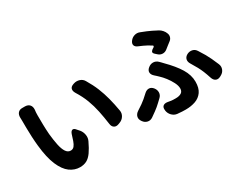

<svg xmlns="http://www.w3.org/2000/svg" viewBox="-103 -1259 2207 1782"><g transform="rotate(-30 1000.0 -368.0)"><path d="M198 -720Q230 -719 246.5 -700Q263 -681 261 -649Q259 -631 258 -621.5Q257 -612 257 -590Q257 -541 258 -489.5Q259 -438 263 -385Q270 -317 281 -264Q292 -211 311.5 -181.5Q331 -152 361 -152Q385 -152 399.5 -170Q414 -188 424 -217Q434 -246 444 -279Q454 -309 471 -313Q488 -317 507 -292L529 -267Q549 -242 554.5 -208.5Q560 -175 546 -146Q517 -84 490 -46Q463 -8 432 8.5Q401 25 359 25Q302 25 252.5 -11Q203 -47 168 -128.5Q133 -210 119 -345Q114 -392 111.5 -443Q109 -494 108.5 -540Q108 -586 108 -617Q108 -626 107.5 -636.5Q107 -647 107 -651Q106 -683 122.5 -702Q139 -721 171 -720ZM697 -677Q727 -687 758 -677.5Q789 -668 805 -640Q844 -575 869 -513.5Q894 -452 911 -386.5Q928 -321 941 -245Q946 -214 929 -187Q912 -160 882 -149L869 -144Q839 -132 818.5 -144.5Q798 -157 794 -188Q783 -267 769 -334Q755 -401 731 -465Q707 -529 665 -596Q649 -623 655 -644Q661 -665 691 -675Z M1483 -543Q1459 -564 1485 -585Q1490 -588 1496 -592.5Q1502 -597 1506 -599Q1518 -611 1504 -618Q1482 -632 1465 -641Q1448 -650 1429 -659Q1410 -668 1383 -679Q1357 -690 1351.5 -710Q1346 -730 1365 -754Q1383 -777 1411 -785Q1439 -793 1466 -782Q1501 -769 1524 -759Q1547 -749 1570.5 -738Q1594 -727 1627 -709Q1644 -700 1659.5 -682.5Q1675 -665 1682 -645Q1690 -626 1685 -606.5Q1680 -587 1664 -574Q1648 -561 1626 -544.5Q1604 -528 1595 -520Q1574 -504 1549 -505Q1524 -506 1504 -524ZM1305 -38Q1300 -70 1316.5 -84Q1333 -98 1364 -93Q1386 -89 1400 -87Q1414 -85 1447 -85Q1486 -85 1507.5 -99.5Q1529 -114 1529 -145Q1529 -174 1510.5 -210.5Q1492 -247 1466 -280.5Q1440 -314 1419 -333Q1411 -341 1397.5 -353.5Q1384 -366 1379 -370Q1355 -391 1354 -415Q1353 -439 1378 -459Q1402 -479 1430.5 -478.5Q1459 -478 1482 -456Q1486 -452 1497 -441Q1508 -430 1515 -422Q1598 -339 1640.5 -269Q1683 -199 1683 -128Q1683 -60 1655 -20.5Q1627 19 1580 35.5Q1533 52 1477 52Q1451 52 1436.5 51Q1422 50 1411.5 49Q1401 48 1386 47Q1355 43 1332.5 20Q1310 -3 1305 -34ZM1905 -54Q1877 -39 1855 -49Q1833 -59 1823 -89Q1808 -135 1795.5 -165.5Q1783 -196 1767 -226Q1751 -256 1725 -298Q1709 -324 1714.5 -348Q1720 -372 1747 -387Q1775 -401 1802.5 -394.5Q1830 -388 1846 -362Q1872 -322 1888.5 -293Q1905 -264 1919 -234Q1933 -204 1952 -159Q1964 -130 1953 -102Q1942 -74 1914 -59ZM1321 -263Q1340 -239 1339 -210.5Q1338 -182 1315 -161Q1295 -142 1280.5 -128.5Q1266 -115 1252 -103Q1238 -91 1218 -76.5Q1198 -62 1168 -41Q1142 -23 1114 -29Q1086 -35 1068 -60L1066 -63Q1047 -89 1053 -115Q1059 -141 1086 -159Q1122 -182 1142.5 -196.5Q1163 -211 1182 -227Q1201 -243 1230 -270Q1253 -290 1277.5 -288.5Q1302 -287 1321 -263Z"/></g></svg>

Font: Chiron GoRound TC EB
Style: Regular
Weight: 700
Designer: Ryoko NISHIZUKA 西塚涼子 (kana, bopomofo & ideographs); Paul D. Hunt (Latin, Greek & Cyrillic); Sandoll Communications 산돌커뮤니
Foundry: Adobe
Version: Version 1.000;hotconv 1.1.1;makeotfexe 2.6.0